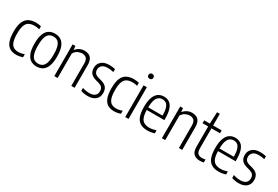

<svg xmlns="http://www.w3.org/2000/svg" viewBox="67 -1791 4114 2838"><g transform="rotate(30 2123.5 -372.0)"><path d="M241 9.5Q176.5 9.5 131.8 -17.8Q87 -45 63.8 -106.5Q40.5 -168 40.5 -270.5Q40.5 -373.5 66.2 -434.8Q92 -496 141.8 -522.8Q191.5 -549.5 263 -549.5Q284 -549.5 306.8 -547Q329.5 -544.5 351.5 -539V-487.5Q328 -493.5 306.5 -496Q285 -498.5 270.5 -498.5Q212.5 -498.5 174.8 -478.5Q137 -458.5 118.5 -409.2Q100 -360 100 -272.5Q100 -184 117 -133.5Q134 -83 167.5 -62.2Q201 -41.5 250.5 -41.5Q271.5 -41.5 296.5 -46.2Q321.5 -51 351.5 -61.5V-10.5Q322.5 0 295 4.8Q267.5 9.5 241 9.5Z M589.5 9.5Q531 9.5 487.8 -18.2Q444.5 -46 420.5 -107.5Q396.5 -169 396.5 -270Q396.5 -371.5 420 -433Q443.5 -494.5 487 -522Q530.5 -549.5 589.5 -549.5Q648 -549.5 691.2 -521.8Q734.5 -494 758.5 -432.8Q782.5 -371.5 782.5 -270.5Q782.5 -169 759 -107.5Q735.5 -46 692.2 -18.2Q649 9.5 589.5 9.5ZM589.5 -39Q630.5 -39 660.8 -59.2Q691 -79.5 707.2 -129.2Q723.5 -179 723.5 -268.5Q723.5 -359.5 707 -410.2Q690.5 -461 660.5 -481Q630.5 -501 589.5 -501Q548.5 -501 518.5 -481Q488.5 -461 472 -411.2Q455.5 -361.5 455.5 -272Q455.5 -181 471.8 -130.5Q488 -80 518.2 -59.5Q548.5 -39 589.5 -39Z M890.5 0V-541.5H938.5L943.5 -480.5H948Q975 -513 1012.2 -531.2Q1049.5 -549.5 1093.5 -549.5Q1134.5 -549.5 1167 -534.2Q1199.5 -519 1218.2 -482.5Q1237 -446 1237 -383V0H1180.5V-380Q1180.5 -446.5 1153.2 -471.8Q1126 -497 1081.5 -497Q1050 -497 1011 -479.5Q972 -462 947 -417V0Z M1463.5 9.5Q1402 9.5 1345 -10.5V-61Q1408.5 -40.5 1463 -40.5Q1523.5 -40.5 1555.5 -66.8Q1587.5 -93 1587.5 -142Q1587.5 -185.5 1566.8 -207.8Q1546 -230 1506.5 -241L1455.5 -255Q1389 -273.5 1361.8 -309Q1334.5 -344.5 1334.5 -399Q1334.5 -464.5 1381 -507Q1427.5 -549.5 1515 -549.5Q1544 -549.5 1568.5 -546.5Q1593 -543.5 1616.5 -538V-487.5Q1589.5 -494.5 1566.2 -497.2Q1543 -500 1516.5 -500Q1450 -500 1419.5 -470.8Q1389 -441.5 1389 -401Q1389 -362 1408.2 -339.8Q1427.5 -317.5 1468 -306L1519 -292Q1589 -272.5 1615.8 -236Q1642.5 -199.5 1642.5 -144Q1642.5 -72 1595.2 -31.2Q1548 9.5 1463.5 9.5Z M1912 9.5Q1847.5 9.5 1802.8 -17.8Q1758 -45 1734.8 -106.5Q1711.5 -168 1711.5 -270.5Q1711.5 -373.5 1737.2 -434.8Q1763 -496 1812.8 -522.8Q1862.5 -549.5 1934 -549.5Q1955 -549.5 1977.8 -547Q2000.5 -544.5 2022.5 -539V-487.5Q1999 -493.5 1977.5 -496Q1956 -498.5 1941.5 -498.5Q1883.5 -498.5 1845.8 -478.5Q1808 -458.5 1789.5 -409.2Q1771 -360 1771 -272.5Q1771 -184 1788 -133.5Q1805 -83 1838.5 -62.2Q1872 -41.5 1921.5 -41.5Q1942.5 -41.5 1967.5 -46.2Q1992.5 -51 2022.5 -61.5V-10.5Q1993.5 0 1966 4.8Q1938.5 9.5 1912 9.5Z M2101 0V-541.5H2157.5V0ZM2129 -669.5Q2109 -669.5 2097.5 -680.5Q2086 -691.5 2086 -710.5Q2086 -730 2097.5 -741.5Q2109 -753 2129 -753Q2149 -753 2160.5 -741.5Q2172 -730 2172 -710.5Q2172 -691.5 2160.5 -680.5Q2149 -669.5 2129 -669.5Z M2481.5 9.5Q2410.5 9.5 2362.2 -17.8Q2314 -45 2289.8 -106.5Q2265.5 -168 2265.5 -271Q2265.5 -372.5 2289.2 -433.8Q2313 -495 2354.5 -522.2Q2396 -549.5 2450 -549.5Q2504 -549.5 2543.2 -522.5Q2582.5 -495.5 2603.8 -434.2Q2625 -373 2625 -270.5V-249.5H2324Q2325.5 -170 2343.8 -124.5Q2362 -79 2397.8 -59.8Q2433.5 -40.5 2486.5 -40.5Q2534.5 -40.5 2600.5 -61V-10.5Q2567 0.5 2538.2 5Q2509.5 9.5 2481.5 9.5ZM2450 -503.5Q2415 -503.5 2387 -485.5Q2359 -467.5 2342.2 -422Q2325.5 -376.5 2324 -294H2568.5Q2567.5 -376.5 2552.2 -422Q2537 -467.5 2510.8 -485.5Q2484.5 -503.5 2450 -503.5Z M2727 0V-541.5H2775L2780 -480.5H2784.5Q2811.5 -513 2848.8 -531.2Q2886 -549.5 2930 -549.5Q2971 -549.5 3003.5 -534.2Q3036 -519 3054.8 -482.5Q3073.5 -446 3073.5 -383V0H3017V-380Q3017 -446.5 2989.8 -471.8Q2962.5 -497 2918 -497Q2886.5 -497 2847.5 -479.5Q2808.5 -462 2783.5 -417V0Z M3376.5 9Q3309 9 3270.8 -27.2Q3232.5 -63.5 3232.5 -149.5V-492.5H3136.5V-541.5H3232.5L3241 -740H3288.5V-541.5H3434V-492.5H3288.5V-157.5Q3288.5 -92.5 3312.5 -67.5Q3336.5 -42.5 3386 -42.5Q3410.5 -42.5 3442.5 -50V1.5Q3428 5 3410.2 7Q3392.5 9 3376.5 9Z M3698 9.5Q3627 9.5 3578.8 -17.8Q3530.5 -45 3506.2 -106.5Q3482 -168 3482 -271Q3482 -372.5 3505.8 -433.8Q3529.5 -495 3571 -522.2Q3612.5 -549.5 3666.5 -549.5Q3720.5 -549.5 3759.8 -522.5Q3799 -495.5 3820.2 -434.2Q3841.5 -373 3841.5 -270.5V-249.5H3540.5Q3542 -170 3560.2 -124.5Q3578.5 -79 3614.2 -59.8Q3650 -40.5 3703 -40.5Q3751 -40.5 3817 -61V-10.5Q3783.5 0.5 3754.8 5Q3726 9.5 3698 9.5ZM3666.5 -503.5Q3631.5 -503.5 3603.5 -485.5Q3575.5 -467.5 3558.8 -422Q3542 -376.5 3540.5 -294H3785Q3784 -376.5 3768.8 -422Q3753.5 -467.5 3727.2 -485.5Q3701 -503.5 3666.5 -503.5Z M4039.5 9.5Q3978 9.5 3921 -10.5V-61Q3984.5 -40.5 4039 -40.5Q4099.5 -40.5 4131.5 -66.8Q4163.5 -93 4163.5 -142Q4163.5 -185.5 4142.8 -207.8Q4122 -230 4082.5 -241L4031.5 -255Q3965 -273.5 3937.8 -309Q3910.5 -344.5 3910.5 -399Q3910.5 -464.5 3957 -507Q4003.5 -549.5 4091 -549.5Q4120 -549.5 4144.5 -546.5Q4169 -543.5 4192.5 -538V-487.5Q4165.5 -494.5 4142.2 -497.2Q4119 -500 4092.5 -500Q4026 -500 3995.5 -470.8Q3965 -441.5 3965 -401Q3965 -362 3984.2 -339.8Q4003.5 -317.5 4044 -306L4095 -292Q4165 -272.5 4191.8 -236Q4218.5 -199.5 4218.5 -144Q4218.5 -72 4171.2 -31.2Q4124 9.5 4039.5 9.5Z"/></g></svg>

Font: Encode Sans Cnd Lt
Style: Regular
Weight: 300
Width: 3
Designer: Multiple Designers
Foundry: Impallari Type
Version: Version 3.002; ttfautohint (v1.8.3) -l 8 -r 50 -G 200 -x 14 